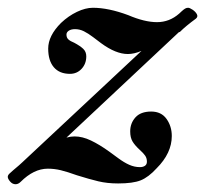

<svg xmlns="http://www.w3.org/2000/svg" viewBox="-64 -469 528 494"><path d="M440 -421Q414 -402 399 -387L396 -386L107 -115Q118 -118 128 -118Q148 -118 170 -107.5Q192 -97 217 -79Q224 -74 239.5 -62.5Q255 -51 268.5 -45Q282 -39 296 -39Q304 -39 309 -42.5Q314 -46 314 -53Q314 -62 309.5 -68.5Q305 -75 295 -84Q283 -95 277 -105Q271 -115 271 -131Q271 -152 284.5 -167Q298 -182 325 -182Q351 -182 364.5 -163Q378 -144 378 -119Q378 -75 339 -36Q318 -13 298 -5Q278 3 240 3Q212 3 189 -2.5Q166 -8 134 -18Q109 -27 92.5 -31Q76 -35 59 -35Q23 -35 -11 -1Q-17 5 -24 5Q-32 5 -38 -2Q-44 -9 -44 -14Q-44 -18 -40 -22Q-36 -26 -30 -31Q-12 -46 -7 -51L300 -338Q281 -330 265 -330Q234 -330 196 -358Q188 -364 175.5 -373.5Q163 -383 152 -388.5Q141 -394 129 -394Q119 -394 113 -390Q107 -386 107 -380Q107 -372 112 -367.5Q117 -363 127 -359Q142 -351 150 -343.5Q158 -336 158 -324Q158 -305 146 -292Q134 -279 116 -279Q89 -279 74.5 -296Q60 -313 60 -344Q60 -377 93 -410Q112 -428 134 -438.5Q156 -449 175 -449Q215 -449 266 -430Q308 -412 340 -412Q372 -412 397 -434Q399 -436 404 -440.5Q409 -445 412.5 -447Q416 -449 420 -449Q424 -449 431.5 -444Q439 -439 442.5 -432.5Q446 -426 440 -421Z"/></svg>

Font: Ibarra Real Nova SemiBold
Style: Italic
Weight: 600
Italic angle: -22°
Designer: Jose Maria Ribagorda & Octavio Pardo
Foundry: Octavio Pardo
Version: Version 1.014